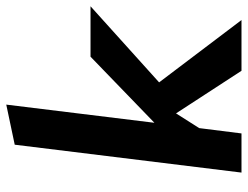

<svg xmlns="http://www.w3.org/2000/svg" viewBox="-109 -682 791 613"><g transform="rotate(-90 286.5 -375.5)"><path d="M529 0 330 -263 573 -482H412L201 -278L259 -751L131 -724L42 0H167L184 -135L231 -209L367 0Z"/></g></svg>

Font: Bluebird
Style: NrwObl
Weight: 400
Designer: Jasper
Foundry: Cannot Into Space Fonts
Version: Version 0.98